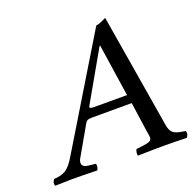

<svg xmlns="http://www.w3.org/2000/svg" viewBox="-118 -779 912 903"><g transform="rotate(-20 338.0 -328.0)"><path d="M309.1 -283.2H472.2L433.1 -544.9H430.2L288.1 -295.9Q286.1 -292 286.1 -290Q286.1 -283.2 309.1 -283.2ZM8.8 2Q2.4 -13.7 15.1 -29.8Q51.3 -31.2 74.2 -45.4Q97.2 -59.6 122.1 -102.1L448.2 -640.1Q455.1 -640.1 472.2 -647Q489.3 -653.8 496.1 -658.2H500L595.2 -85Q600.1 -59.1 613.3 -48.3Q626.5 -37.6 654.8 -33.2L674.8 -29.8Q679.7 -13.2 668 2Q595.7 0 553.2 0Q504.9 0 422.9 2Q420.9 -1 421.9 -12.7Q422.9 -24.4 428.2 -29.8L458 -33.2Q483.9 -36.1 494.9 -41.7Q505.9 -47.4 505.9 -60.1Q505.9 -65.4 501 -92.8L480 -240.2H283.2Q266.1 -240.2 258.8 -236.8Q251.5 -233.4 246.1 -223.1L163.1 -78.1Q157.2 -67.9 157.2 -57.1Q157.2 -36.1 192.9 -33.2L224.1 -29.8Q227.1 -23.4 225.6 -13.9Q224.1 -4.4 219.2 2Q148.9 0 94.2 0Q81.1 0 8.8 2Z"/></g></svg>

Font: Common Serif News
Style: Italic
Weight: 450
Italic angle: -12°
Designer: Philipp H. Poll, Khaled Hosny
Foundry: Stefan Peev, Context Ltd.
Version: Version 1.026